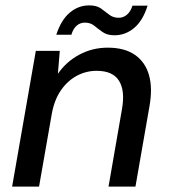

<svg xmlns="http://www.w3.org/2000/svg" viewBox="-20 -693 628 713"><path d="M25 0 113 -504H202L195 -419Q226 -464 274.5 -490Q323 -516 380 -516Q443 -516 481.5 -489Q520 -462 533.5 -413.5Q547 -365 535 -298L483 0H383L433 -288Q445 -356 422 -393Q399 -430 339 -430Q300 -430 266 -412Q232 -394 207.5 -359.5Q183 -325 173 -274L125 0ZM189 -564Q207 -619 239 -646Q271 -673 311 -673Q339 -673 355 -661.5Q371 -650 385.5 -638.5Q400 -627 421 -627Q438 -627 451.5 -638.5Q465 -650 472 -672H528Q511 -617 478.5 -589.5Q446 -562 405 -562Q378 -562 361 -574Q344 -586 330 -597.5Q316 -609 295 -609Q278 -609 265 -598Q252 -587 245 -564Z"/></svg>

Font: DM Sans Medium
Style: Italic
Weight: 500
Italic angle: -10°
Designer: Colophon Foundry, Jonny Pinhorn
Foundry: Colophon Foundry
Version: Version 4.004;gftools[0.9.30]